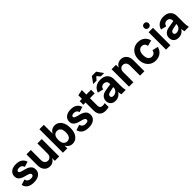

<svg xmlns="http://www.w3.org/2000/svg" viewBox="442 -2425 4130 4130"><g transform="rotate(-45 2506.5 -360.5)"><path d="M251 13Q155 13 97.5 -24.5Q40 -62 23 -138L146 -177Q159 -132 187.5 -112Q216 -92 260 -92Q301 -92 321 -104.5Q341 -117 341 -141Q341 -166 319.5 -180Q298 -194 264 -203.5Q230 -213 191.5 -223.5Q153 -234 119 -251.5Q85 -269 63 -299.5Q41 -330 41 -380Q41 -451 96 -497Q151 -543 251 -543Q338 -543 391.5 -507Q445 -471 467 -402L347 -364Q333 -404 308.5 -421.5Q284 -439 243 -439Q205 -439 187 -426Q169 -413 169 -395Q169 -374 191 -361.5Q213 -349 248 -340.5Q283 -332 322 -321Q361 -310 396 -291Q431 -272 453 -239.5Q475 -207 475 -154Q475 -80 416.5 -33.5Q358 13 251 13Z M740 13Q661 13 611 -43Q561 -99 561 -197V-530H694V-224Q694 -166 722.5 -135.5Q751 -105 794 -105Q838 -105 866 -135.5Q894 -166 894 -224H923Q923 -150 900 -96.5Q877 -43 836 -15Q795 13 740 13ZM894 0V-530H1027V0Z M1427 13Q1346 13 1296.5 -49Q1247 -111 1247 -224V-306Q1247 -420 1296.5 -481.5Q1346 -543 1427 -543Q1489 -543 1535 -509.5Q1581 -476 1607 -414Q1633 -352 1633 -265Q1633 -178 1607 -116Q1581 -54 1535 -20.5Q1489 13 1427 13ZM1141 0V-715H1274V-391L1256 -265L1274 -134V0ZM1380 -106Q1432 -106 1464 -145Q1496 -184 1496 -265Q1496 -346 1464 -385Q1432 -424 1380 -424Q1329 -424 1297 -385Q1265 -346 1265 -265Q1265 -184 1297 -145Q1329 -106 1380 -106Z M1918 13Q1822 13 1764.5 -24.5Q1707 -62 1690 -138L1813 -177Q1826 -132 1854.5 -112Q1883 -92 1927 -92Q1968 -92 1988 -104.5Q2008 -117 2008 -141Q2008 -166 1986.5 -180Q1965 -194 1931 -203.5Q1897 -213 1858.5 -223.5Q1820 -234 1786 -251.5Q1752 -269 1730 -299.5Q1708 -330 1708 -380Q1708 -451 1763 -497Q1818 -543 1918 -543Q2005 -543 2058.5 -507Q2112 -471 2134 -402L2014 -364Q2000 -404 1975.5 -421.5Q1951 -439 1910 -439Q1872 -439 1854 -426Q1836 -413 1836 -395Q1836 -374 1858 -361.5Q1880 -349 1915 -340.5Q1950 -332 1989 -321Q2028 -310 2063 -291Q2098 -272 2120 -239.5Q2142 -207 2142 -154Q2142 -80 2083.5 -33.5Q2025 13 1918 13Z M2429 13Q2345 13 2297 -34.5Q2249 -82 2249 -176V-640L2381 -666V-193Q2381 -151 2402.5 -130Q2424 -109 2463 -109Q2482 -109 2498 -112.5Q2514 -116 2531 -120V0Q2508 6 2484 9.5Q2460 13 2429 13ZM2180 -419V-530H2526V-419Z M2917 0Q2911 -26 2907.5 -53Q2904 -80 2904 -106V-330Q2904 -386 2877 -409.5Q2850 -433 2812 -433Q2776 -433 2750.5 -413.5Q2725 -394 2715 -351L2588 -382Q2610 -461 2671 -502Q2732 -543 2820 -543Q2921 -543 2979 -489.5Q3037 -436 3037 -342V-118Q3037 -59 3052 0ZM2736 13Q2661 13 2620.5 -28Q2580 -69 2580 -134Q2580 -193 2619.5 -238Q2659 -283 2743 -296L2939 -329V-241L2790 -210Q2747 -201 2730 -183.5Q2713 -166 2713 -145Q2713 -124 2727.5 -109.5Q2742 -95 2773 -95Q2805 -95 2835 -109.5Q2865 -124 2884.5 -152.5Q2904 -181 2904 -221H2938Q2938 -149 2911 -96.5Q2884 -44 2838.5 -15.5Q2793 13 2736 13ZM2877 -585 2752 -728H2878L2980 -585ZM2646 -585 2748 -728H2874L2749 -585Z M3486 0V-306Q3486 -365 3457 -395Q3428 -425 3385 -425Q3342 -425 3313 -395Q3284 -365 3284 -306H3255Q3255 -381 3278.5 -434Q3302 -487 3343.5 -515Q3385 -543 3440 -543Q3492 -543 3532.5 -517.5Q3573 -492 3596 -445.5Q3619 -399 3619 -333V0ZM3151 0V-530H3284V0Z M3959 13Q3885 13 3828 -22Q3771 -57 3739 -119.5Q3707 -182 3707 -265Q3707 -349 3739 -411Q3771 -473 3828 -508Q3885 -543 3959 -543Q4048 -543 4109.5 -496Q4171 -449 4191 -365L4061 -332Q4051 -379 4025 -401.5Q3999 -424 3957 -424Q3907 -424 3875.5 -384.5Q3844 -345 3844 -265Q3844 -185 3875.5 -145.5Q3907 -106 3957 -106Q3999 -106 4026 -128.5Q4053 -151 4062 -197L4193 -167Q4173 -82 4110.5 -34.5Q4048 13 3959 13Z M4277 0V-530H4410V0ZM4344 -593Q4313 -593 4293 -612.5Q4273 -632 4273 -664Q4273 -696 4293 -715Q4313 -734 4344 -734Q4374 -734 4394.5 -715Q4415 -696 4415 -664Q4415 -632 4394.5 -612.5Q4374 -593 4344 -593Z M4836 0Q4830 -26 4826.5 -53Q4823 -80 4823 -106V-330Q4823 -386 4796 -409.5Q4769 -433 4731 -433Q4695 -433 4669.5 -413.5Q4644 -394 4634 -351L4507 -382Q4529 -461 4590 -502Q4651 -543 4739 -543Q4840 -543 4898 -489.5Q4956 -436 4956 -342V-118Q4956 -59 4971 0ZM4655 13Q4580 13 4539.5 -28Q4499 -69 4499 -134Q4499 -193 4538.5 -238Q4578 -283 4662 -296L4858 -329V-241L4709 -210Q4666 -201 4649 -183.5Q4632 -166 4632 -145Q4632 -124 4646.5 -109.5Q4661 -95 4692 -95Q4724 -95 4754 -109.5Q4784 -124 4803.5 -152.5Q4823 -181 4823 -221H4857Q4857 -149 4830 -96.5Q4803 -44 4757.5 -15.5Q4712 13 4655 13Z"/></g></svg>

Font: Radio Canada Big SemiBold
Style: Regular
Weight: 600
Designer: Étienne Aubert Bonn
Foundry: Coppers and Brasses
Version: Version 1.001